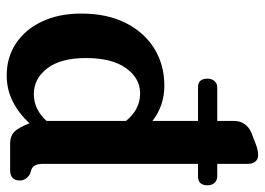

<svg xmlns="http://www.w3.org/2000/svg" viewBox="-126 -636 772 559"><g transform="rotate(90 259.5 -356.0)"><path d="M208.5 -575Q208.5 -587.5 215.8 -595.2Q223 -603 233.5 -603H331.5V-650.5Q331.5 -670 340.8 -682.8Q350 -695.5 365 -702L389.5 -711.5Q403 -717 412.2 -719.5Q421.5 -722 431.5 -722Q443 -722 449.8 -714Q456.5 -706 456.5 -693.5V-603H493Q504.5 -603 511.8 -595.2Q519 -587.5 519 -575Q519 -547 493 -547H456.5V-99Q456.5 -81 460.5 -73.5Q464.5 -66 471.5 -62.5L485.5 -58Q505 -47 505 -28Q505 0 474.5 0H396.5Q376.5 0 364 -11.5Q351.5 -23 338.5 -56.5Q309 -24.5 274 -7.2Q239 10 199.5 10Q146.5 10 105.8 -17Q65 -44 42 -93Q19 -142 19 -207Q19 -282 46.2 -336.2Q73.5 -390.5 121 -419.8Q168.5 -449 229 -449Q287 -449 331.5 -414.5V-547H233Q208.5 -547 208.5 -575ZM148.5 -221Q148.5 -147 178.5 -108Q208.5 -69 253.5 -69Q298 -69 331.5 -106V-337.5Q298 -378.5 251.5 -378.5Q207.5 -378.5 178 -337.5Q148.5 -296.5 148.5 -221Z"/></g></svg>

Font: Fraunces 144pt S100 SemiBold
Style: Regular
Weight: 600
Version: Version 1.000; ttfautohint (v1.8.3)